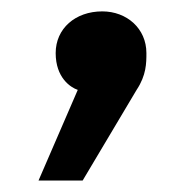

<svg xmlns="http://www.w3.org/2000/svg" viewBox="-20 37 330 339"><path d="M160.6 57.1C113 57.1 78.3 87.4 78.3 130.7C78.3 174 104.3 191.3 117.3 195.7L48 355.8H125.9L221.2 195.7C238.5 169.7 238.5 148.1 238.5 130.7C238.5 87.4 203.9 57.1 160.6 57.1Z"/></svg>

Font: PleaseOptimize
Style: Demi-Bold
Weight: 600
Version: Version 001.000